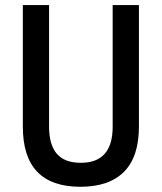

<svg xmlns="http://www.w3.org/2000/svg" viewBox="-20 -713 626 743"><path d="M291 9.8Q68.4 9.8 68.4 -222.7V-693.4H169.9V-222.7Q169.9 -153.3 199.7 -118.2Q229.5 -83 293 -83Q416 -83 416 -222.7V-693.4H517.6V-222.7Q517.6 -106.4 460 -48.3Q402.3 9.8 291 9.8Z"/></svg>

Font: CaskaydiaMono NF
Style: Regular
Weight: 400
Designer: Aaron Bell
Foundry: Saja Typeworks
Version: Version 2111.001; ttfautohint (v1.8.4);Nerd Fonts 3.1.1